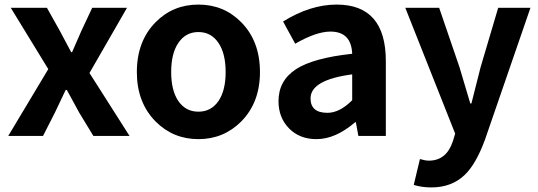

<svg xmlns="http://www.w3.org/2000/svg" viewBox="-20 -594 2351 839"><path d="M191 -292 27 -560H185L241 -460Q266 -412 291 -366H295L336 -460L383 -560H535L371 -275L546 0H388L326 -102L272 -201H267L220 -102L168 0H16Z M660 -63Q578 -146 578 -279Q578 -414 660 -497Q736 -574 847 -574Q958 -574 1034 -497Q1116 -414 1116 -279Q1116 -146 1034 -63Q957 14 847 14Q737 14 660 -63ZM935 -153Q966 -199 966 -279Q966 -360 935 -406Q903 -454 847 -454Q791 -454 759 -406Q728 -360 728 -279Q728 -199 759 -153Q791 -106 847 -106Q903 -106 935 -153Z M1243 -33Q1197 -80 1197 -152Q1197 -242 1274 -292Q1350 -341 1519 -359Q1515 -456 1424 -456Q1362 -456 1270 -403L1217 -500Q1336 -574 1451 -574Q1666 -574 1666 -327V0H1546L1535 -60H1532Q1446 14 1363 14Q1289 14 1243 -33ZM1519 -156V-269Q1337 -245 1337 -164Q1337 -101 1411 -101Q1464 -101 1519 -156Z M1788 214 1815 101Q1838 108 1854 108Q1931 108 1959 23L1969 -10L1751 -560H1899L1988 -300L2035 -142H2040Q2047 -168 2060 -221Q2074 -274 2080 -300L2157 -560H2298L2099 17Q2060 123 2011 170Q1954 225 1865 225Q1823 225 1788 214Z"/></svg>

Font: Noto Sans Tobesmart edit
Style: Bold
Weight: 700
Designer: Ryoko NISHIZUKA  (kana & ideographs); Paul D. Hunt (Latin, Greek & Cyrillic); Wenlong ZHANG  (bopomofo); Sandoll Communi
Foundry: Adobe Systems Incorporated
Version: Version 1.005 Oct 7, 2021